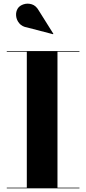

<svg xmlns="http://www.w3.org/2000/svg" viewBox="-20 -1029 470 1049"><path d="M128 -879Q100.5 -883.5 85.2 -901.8Q70 -920 68 -942.8Q66 -965.5 77.5 -983.5Q87.5 -998.5 109 -1005.5Q130.5 -1012.5 153.5 -1005.5Q176.5 -998.5 191.5 -972L271.5 -844.5L270 -842ZM17 -3.5H126.5V-746.5H17V-750H414V-746.5H294V-3.5H414V0H17Z"/></svg>

Font: Bodoni* 48
Style: Bold
Weight: 700
Version: Version 2.2